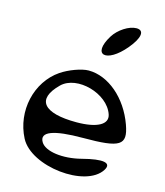

<svg xmlns="http://www.w3.org/2000/svg" viewBox="-147 -1134 1096 1274"><g transform="rotate(15 401.0 -497.5)"><path d="M103 -124C190 44 577 86 669 -62C704 -118 644 -130 503 -93C379 -61 257 -78 225 -132C187 -196 273 -229 476 -229C732 -229 775 -256 728 -388C668 -556 533 -671 397 -671C349 -671 265 -640 212 -604C64 -503 16 -292 103 -124ZM238 -525C333 -618 556 -556 600 -424C622 -359 547 -318 406 -318C177 -318 110 -399 238 -525ZM478 -926C385 -776 495 -748 614 -891C680 -970 687 -1024 631 -1024C580 -1024 511 -979 478 -926Z"/></g></svg>

Font: Venom Sans
Style: Regular
Weight: 400
Version: Version 1.001